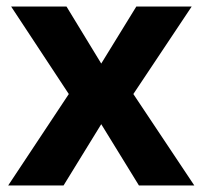

<svg xmlns="http://www.w3.org/2000/svg" viewBox="-20 -566 618 586"><path d="M190 -279 5 0H174L289 -187L404 0H573L387 -279L565 -546H396L289 -372L183 -546H14Z"/></svg>

Font: Passageway
Style: Regular
Weight: 700
Foundry: Ascender Corporation
Version: Version 1.11